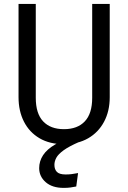

<svg xmlns="http://www.w3.org/2000/svg" viewBox="-20 -708 640 958"><path d="M527.5 -688.5V-223Q527.5 -153.5 499.2 -100.5Q471 -47.5 419.8 -18Q368.5 11.5 299 11.5Q228 11.5 177.2 -18.2Q126.5 -48 99.5 -101Q72.5 -154 72.5 -223V-688.5H158.5V-220Q158.5 -141.5 195.2 -102.5Q232 -63.5 299 -63.5Q366.5 -63.5 403.2 -102.5Q440 -141.5 440 -220V-688.5ZM362.5 -30.5 375.5 0Q324 22.5 297.2 42Q270.5 61.5 261 79.2Q251.5 97 251.5 114.5Q251.5 137 264 149.8Q276.5 162.5 307.5 162.5Q323.5 162.5 337.2 160.8Q351 159 369.5 155.5L360.5 222.5Q345.5 225.5 331.2 227.5Q317 229.5 297.5 229.5Q240.5 229.5 208 201Q175.5 172.5 175.5 131Q175.5 96 195 66.2Q214.5 36.5 255.8 12.5Q297 -11.5 362.5 -30.5Z"/></svg>

Font: Fast_Mono
Style: Regular
Weight: 400
Monospace: yes
Designer: Carrois Corporate, Edenspiekermann AG, Nikita Prokopov
Foundry: Carrois Corporate, Edenspiekermann AG, Nikita Prokopov
Version: Version 5.002